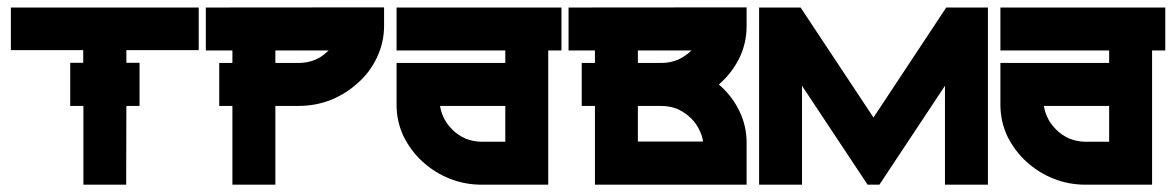

<svg xmlns="http://www.w3.org/2000/svg" viewBox="-20 -506 3222 526"><path d="M524.4 -368.7H326.2V-334H362.3V-215.8H326.2L325.7 0H208.5V-215.8H172.4V-334H208V-368.7H9.8V-485.4H524.4Z M1032.2 -485.8V-434.6Q1032.2 -390.1 1012.7 -348.6Q993.2 -307.6 960.9 -279.3Q928.7 -249.5 886.7 -232.4Q844.7 -215.8 797.9 -215.8H734.4V0H616.7V-215.8H580.6V-333.5H616.7V-367.7H543.9V-485.4ZM843.3 -342.3Q849.1 -344.7 852.8 -346.7Q856.4 -348.6 860.1 -351.1Q863.8 -353.5 865.5 -355Q867.2 -356.4 872.1 -360.6Q877 -364.7 880.4 -367.7H734.4V-333.5H797.9Q822.3 -333.5 843.3 -342.3Z M1518.1 -367.7H1481.9V0H1300.3Q1252.9 0 1211.9 -16.6Q1170.9 -32.7 1137.2 -63.5Q1106 -91.8 1085.4 -132.8Q1066.4 -173.8 1066.4 -218.8V-333.5H1364.3V-367.7H1066.4V-485.4H1518.1ZM1300.3 -117.7H1364.3V-215.8H1185.5Q1188 -200.7 1193.4 -188.5Q1201.7 -168.5 1218.3 -151.9Q1233.4 -136.2 1254.9 -126.5Q1276.9 -117.7 1300.3 -117.7Z M2006.3 -348.6Q1987.3 -309.1 1954.6 -279.3Q1953.6 -278.3 1951.9 -276.6Q1950.2 -274.9 1949.2 -274.4L1954.6 -270Q1988.3 -238.8 2006.3 -200.2Q2025.4 -160.6 2025.4 -114.7V0H1609.9V-215.8H1573.7V-333.5H1609.9V-367.7H1537.6V-485.4L2025.4 -485.8V-434.6Q2025.4 -388.7 2006.3 -348.6ZM1727.5 -367.7V-333.5H1791.5Q1815.9 -333.5 1836.9 -342.3Q1857.9 -351.6 1874 -367.7ZM1727.5 -215.8V-118.2H1906.2Q1903.8 -132.8 1898.4 -144.5Q1889.6 -166 1873.5 -181.6Q1858.4 -196.8 1836.9 -207Q1815.9 -215.8 1791.5 -215.8Z M2572.3 -485.4H2686.5V0H2568.8V-271L2389.2 0H2356.9L2177.2 -271V0H2059.6V-485.4H2173.3L2373 -184.1Z M3172.4 -367.7H3136.2V0H2954.6Q2907.2 0 2866.2 -16.6Q2825.2 -32.7 2791.5 -63.5Q2760.3 -91.8 2739.7 -132.8Q2720.7 -173.8 2720.7 -218.8V-333.5H3018.6V-367.7H2720.7V-485.4H3172.4ZM2954.6 -117.7H3018.6V-215.8H2839.8Q2842.3 -200.7 2847.7 -188.5Q2856 -168.5 2872.6 -151.9Q2887.7 -136.2 2909.2 -126.5Q2931.2 -117.7 2954.6 -117.7Z"/></svg>

Font: Sangha Kali
Style: Regular
Weight: 400
Designer: Seslavinskaya Anna
Foundry: Popkern
Version: Version 2.000;PS 002.000;hotconv 1.0.88;makeotf.lib2.5.64775